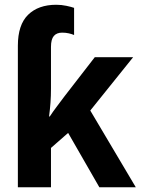

<svg xmlns="http://www.w3.org/2000/svg" viewBox="-20 -786 603 806"><path d="M55 -594Q55 -682 98 -724Q141 -766 216 -766Q238 -766 259 -761.5Q280 -757 291 -753V-639Q282 -643 269 -646Q256 -649 241 -649Q218 -649 206 -635Q194 -621 194 -589V-415Q194 -384 192 -356Q190 -328 186 -297H189Q202 -317 218 -338Q234 -359 251 -382L378 -546H539L359 -322L550 0H397L266 -228L194 -165V0H55Z"/></svg>

Font: Noto Sans Mono SemiCondensed
Style: Bold
Weight: 700
Width: 4
Designer: Monotype Design Team
Foundry: Monotype Imaging Inc.
Version: Version 2.014